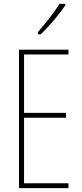

<svg xmlns="http://www.w3.org/2000/svg" viewBox="-20 -970 421 990"><path d="M333 0H78V-714H333V-689H104V-388H320V-363H104V-25H333ZM317 -943Q301 -919 278.5 -891Q256 -863 233 -837.5Q210 -812 190 -793H176V-805Q210 -845 236 -878Q262 -911 287 -950H317Z"/></svg>

Font: Noto Sans Lao Looped ExtraCondensed Thin
Style: Regular
Weight: 100
Width: 2
Designer: Mark Frömberg, Ben Mitchell
Foundry: The Fontpad Ltd
Version: Version 1.002; ttfautohint (v1.8.4.7-5d5b)